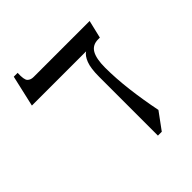

<svg xmlns="http://www.w3.org/2000/svg" viewBox="-175 -687 809 809"><g transform="rotate(-45 229.5 -282.5)"><path d="M100 -525H434L415 -445H405Q371 -445 356 -419Q341 -393 341 -340Q341 -276 350 -202.5Q359 -129 374 -55L319 20H296V-330Q296 -381 306.5 -408Q317 -435 333 -445H10L42 -585H65Q63 -545 73 -535Q83 -525 100 -525Z"/></g></svg>

Font: Bona Nova
Style: Regular
Weight: 400
Designer: Mateusz Machalski
Foundry: Capitalics
Version: Version 4.001; ttfautohint (v1.8.3)